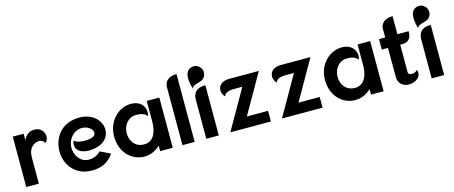

<svg xmlns="http://www.w3.org/2000/svg" viewBox="-45 -1316 4522 1914"><g transform="rotate(-15 2216.0 -359.5)"><path d="M50 0H180V-210C180 -237 179 -269 182 -301C189 -372 245 -410 291 -410C316 -410 338 -398 347 -374C402 -415 377 -532 274 -532C221 -532 184 -500 162 -454V-520H50Z M829 -200C1041 -252 986 -532 739 -532C664 -532 589 -510 536 -453C390 -299 459 11 728 11C824 11 898 -22 953 -103L848 -154C815 -119 771 -102 728 -102C718 -102 708 -103 699 -105C628 -116 583 -193 586 -267C589 -349 651 -425 737 -425C841 -425 901 -310 776 -298C760 -296 742 -295 725 -295C689 -295 653 -301 625 -325C593 -246 650 -189 749 -189C773 -189 800 -192 829 -200Z M1432 0H1562V-518H1432V-305C1432 -212 1402 -106 1296 -106C1106 -106 1112 -411 1296 -411C1335 -411 1381 -402 1404 -369C1428 -412 1407 -526 1279 -531C1148 -536 1026 -421 1026 -260C1026 -88 1144 12 1267 12C1325 12 1384 -10 1432 -57Z M1788 -700C1711 -701 1662 -662 1662 -598V0H1788Z M1908 0H2037V-518C1966 -518 1913 -492 1908 -413ZM1973 -731C1950 -731 1930 -723 1914 -707C1870 -663 1894 -561 1907 -519C1923 -564 1996 -551 2032 -587C2048 -604 2056 -624 2056 -647C2056 -670 2048 -690 2031 -706C2015 -723 1996 -731 1973 -731Z M2284 -518C2154 -518 2146 -407 2200 -359C2208 -402 2267 -408 2307 -408H2389L2156 0H2575V-110H2356L2589 -518Z M2817 -518C2687 -518 2679 -407 2733 -359C2741 -402 2800 -408 2840 -408H2922L2689 0H3108V-110H2889L3122 -518Z M3608 0H3738V-518H3608V-305C3608 -212 3578 -106 3472 -106C3282 -106 3288 -411 3472 -411C3511 -411 3557 -402 3580 -369C3604 -412 3583 -526 3455 -531C3324 -536 3202 -421 3202 -260C3202 -88 3320 12 3443 12C3501 12 3560 -10 3608 -57Z M3892 -514H3828V-406H3892V-107C3892 -32 3946 0 4002 0C4071 0 4142 -48 4113 -121C4103 -104 4078 -94 4057 -94C4036 -94 4018 -103 4018 -123V-406H4046C4118 -406 4134 -462 4134 -514H4018V-700C3953 -700 3892 -673 3892 -598Z M4234 0H4363V-518C4292 -518 4239 -492 4234 -413ZM4299 -731C4276 -731 4256 -723 4240 -707C4196 -663 4220 -561 4233 -519C4249 -564 4322 -551 4358 -587C4374 -604 4382 -624 4382 -647C4382 -670 4374 -690 4357 -706C4341 -723 4322 -731 4299 -731Z"/></g></svg>

Font: Mesarto
Style: Regular
Weight: 700
Designer: Mohamed Gaber
Foundry: Kief Type Foundry
Version: Version 2.020